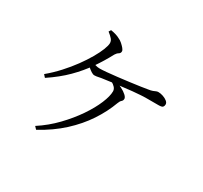

<svg xmlns="http://www.w3.org/2000/svg" viewBox="-163 -1000 1326 1256"><g transform="rotate(30 500.0 -372.0)"><path d="M223 14Q297 -34 357 -96.5Q417 -159 460.5 -223Q504 -287 527.5 -343.5Q551 -400 551 -436Q551 -452 539.5 -465Q528 -478 509 -488L525 -503Q557 -497 583 -484Q609 -471 624.5 -456.5Q640 -442 640 -431Q640 -418 630.5 -410Q621 -402 615 -385Q586 -306 536 -230.5Q486 -155 413 -88Q340 -21 241 33ZM104 -309Q151 -348 193 -394Q235 -440 268.5 -486Q302 -532 326 -573.5Q350 -615 363 -648Q376 -681 376 -699Q376 -716 364.5 -729.5Q353 -743 330 -761L340 -777Q360 -774 378 -768.5Q396 -763 408 -756Q423 -750 437 -737.5Q451 -725 461 -713Q471 -701 471 -692Q471 -678 459 -671Q447 -664 438 -649Q403 -583 360 -521Q317 -459 259.5 -401.5Q202 -344 121 -290ZM392 -466Q382 -466 368 -475Q354 -484 340.5 -496Q327 -508 317 -518L332 -541Q354 -531 369.5 -526.5Q385 -522 401 -522Q418 -522 452.5 -525Q487 -528 529.5 -533Q572 -538 614.5 -543.5Q657 -549 691.5 -554Q726 -559 742 -562Q764 -565 775.5 -569.5Q787 -574 794.5 -577.5Q802 -581 811 -581Q828 -581 847 -574.5Q866 -568 879 -557.5Q892 -547 892 -534Q892 -522 885.5 -514.5Q879 -507 853 -507Q839 -507 815 -507Q791 -507 765 -507Q739 -507 715 -505Q693 -504 659.5 -500.5Q626 -497 589 -492.5Q552 -488 518 -484Q484 -480 460 -476Q441 -474 423.5 -470Q406 -466 392 -466Z"/></g></svg>

Font: Noto Serif SC
Style: Regular
Weight: 400
Designer: Ryoko NISHIZUKA 西塚涼子 (kana & ideographs); Frank Grießhammer (Latin, Greek & Cyrillic); Wenlong ZHANG 张文龙 (bopomofo); San
Foundry: Adobe
Version: Version 2.002-H1;hotconv 1.1.0;makeotfexe 2.6.0